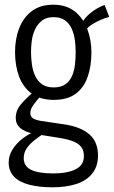

<svg xmlns="http://www.w3.org/2000/svg" viewBox="-20 -607 485 817"><path d="M204 190Q147 190 104.5 179Q62 168 39.5 144.5Q17 121 17 85Q17 55 33 29.5Q49 4 73 -15Q97 -34 122 -45L162 -36Q147 -26 127.5 -11Q108 4 94.5 23Q81 42 81 66Q81 100 112 115.5Q143 131 207 131Q266 131 301.5 113.5Q337 96 337 57Q337 37 328.5 22.5Q320 8 297 -3Q274 -14 228 -21L128 -37Q86 -45 66.5 -62Q47 -79 47 -105Q47 -137 68.5 -162.5Q90 -188 125 -218L153 -198Q138 -182 123.5 -162.5Q109 -143 109 -126Q109 -111 120.5 -103.5Q132 -96 157 -92L252 -78Q322 -68 359.5 -36Q397 -4 397 55Q397 101 372.5 131.5Q348 162 304.5 176Q261 190 204 190ZM209 -182Q151 -182 114.5 -209Q78 -236 61 -282Q44 -328 44 -385Q44 -441 61.5 -486.5Q79 -532 115 -559.5Q151 -587 207 -587Q262 -587 298 -558.5Q334 -530 351.5 -483.5Q369 -437 369 -384Q369 -326 353 -280Q337 -234 302 -208Q267 -182 209 -182ZM209 -235Q240 -235 258.5 -248.5Q277 -262 286.5 -284Q296 -306 299 -332.5Q302 -359 302 -385Q302 -411 298.5 -437Q295 -463 285 -485Q275 -507 256.5 -520.5Q238 -534 208 -534Q178 -534 159.5 -520Q141 -506 130 -483.5Q119 -461 115.5 -435.5Q112 -410 112 -385Q112 -361 115.5 -334.5Q119 -308 129 -285.5Q139 -263 158 -249Q177 -235 209 -235ZM347 -480 330 -511Q340 -531 365.5 -552Q391 -573 425 -586L445 -535Q428 -531 407.5 -522Q387 -513 370 -502Q353 -491 347 -480Z"/></svg>

Font: Oswald Light
Style: Regular
Weight: 300
Designer: Vernon Adams
Foundry: Vernon Adams
Version: Version 4.103;gftools[0.9.33.dev8+g029e19f]